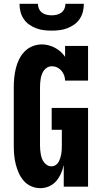

<svg xmlns="http://www.w3.org/2000/svg" viewBox="-20 -975 540 1003"><path d="M191 8Q166 8 143 -2Q120 -12 104 -30.5Q88 -49 78 -71.5Q68 -94 62 -118Q56 -142 54 -166Q52 -190 52 -215V-520Q52 -545 54.5 -570Q57 -595 63 -619Q69 -643 80 -665.5Q91 -688 108.5 -706Q126 -724 150 -733.5Q174 -743 199 -743Q216 -743 233.5 -738.5Q251 -734 267 -725.5Q283 -717 296.5 -705Q310 -693 320 -678V-735H440V-554H320Q320 -568 315 -581.5Q310 -595 300.5 -606Q291 -617 278 -623Q265 -629 250 -629Q239 -629 228.5 -623.5Q218 -618 211 -609Q204 -600 199.5 -589Q195 -578 193 -566.5Q191 -555 190 -543.5Q189 -532 189 -520V-215Q189 -203 190 -192Q191 -181 193 -169.5Q195 -158 199 -147Q203 -136 210 -127Q217 -118 227 -112Q237 -106 249 -106Q260 -106 270 -112Q280 -118 285.5 -128Q291 -138 294.5 -148.5Q298 -159 300 -170Q302 -181 302.5 -192.5Q303 -204 303 -215V-297H250V-411H440V0H313V-113Q308 -90 298.5 -68.5Q289 -47 273.5 -29Q258 -11 236 -1.5Q214 8 191 8ZM250 -815Q229 -815 208.5 -817.5Q188 -820 168.5 -827.5Q149 -835 132 -847Q115 -859 103.5 -876.5Q92 -894 87 -914Q82 -934 82 -955H178Q178 -942 183.5 -929.5Q189 -917 199.5 -909Q210 -901 223.5 -898Q237 -895 250 -895Q263 -895 276.5 -898Q290 -901 300.5 -909Q311 -917 316.5 -929.5Q322 -942 322 -955H418Q418 -934 413 -914Q408 -894 396.5 -876.5Q385 -859 368 -847Q351 -835 331.5 -827.5Q312 -820 291.5 -817.5Q271 -815 250 -815Z"/></svg>

Font: Iosevka Curly Slab Heavy
Style: Regular
Weight: 900
Monospace: yes
Designer: Belleve Invis
Foundry: Belleve Invis
Version: Version 22.1.2; ttfautohint (v1.8.4)